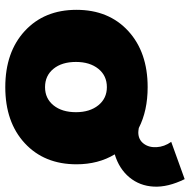

<svg xmlns="http://www.w3.org/2000/svg" viewBox="-16 -720 743 752"><g transform="rotate(90 356.0 -344.5)"><path d="M682.1 -695.8Q714.4 -629.9 711.4 -574.7Q708.5 -519.5 675 -479.2Q641.6 -439 585 -421.9Q624 -357.4 624 -272Q624 -146 541.5 -69.6Q459 6.8 321.8 6.8Q184.6 6.8 101.8 -69.6Q19 -146 19 -272Q19 -398.4 101.8 -474.6Q184.6 -550.8 321.8 -550.8Q414.1 -550.8 481.9 -516.1Q493.7 -514.2 499 -514.2Q526.9 -514.2 542.7 -534.7Q558.6 -555.2 556.9 -585.7Q555.2 -616.2 536.1 -643.1ZM321.8 -148.9Q366.2 -148.9 393.1 -182.1Q419.9 -215.3 419.9 -270Q419.9 -324.2 392.8 -357.7Q365.7 -391.1 321.8 -391.1Q276.9 -391.1 250 -357.7Q223.1 -324.2 223.1 -270Q223.1 -214.8 250 -181.9Q276.9 -148.9 321.8 -148.9Z"/></g></svg>

Font: Montserrat arm ExtraBold
Style: Regular
Weight: 800
Designer: Julieta Ulanovsky
Foundry: Julieta Ulanovsky
Version: Version 6.000;PS 006.000;hotconv 1.0.88;makeotf.lib2.5.64775